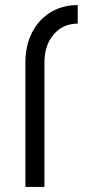

<svg xmlns="http://www.w3.org/2000/svg" viewBox="-20 -736 336 756"><path d="M286 -716V-643Q228 -643 191.5 -600.5Q155 -558 155 -490V0H80V-490Q80 -556 106 -607.5Q132 -659 179 -687.5Q226 -716 286 -716Z"/></svg>

Font: Uncut Sans Variable
Style: Regular
Weight: 400
Designer: Kasper Nordkvist
Foundry: UNCUT.wtf
Version: Version 1.304;Glyphs 3.2 (3246)